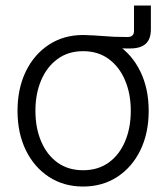

<svg xmlns="http://www.w3.org/2000/svg" viewBox="-20 -665 602 696"><path d="M280.8 -492.7V-538.1Q303.2 -537.6 320.6 -536.6Q337.9 -535.6 355.2 -534.2Q372.6 -532.7 393.3 -531.7Q414.1 -530.8 442.4 -530.8Q465.8 -530.8 465.8 -553.2V-645H526.9V-558.1Q526.9 -523.4 508.3 -506.3Q489.7 -489.3 451.2 -489.3Q409.2 -489.3 366.2 -490.5Q323.2 -491.7 280.8 -492.7ZM281.2 11.2Q210.9 11.2 157.2 -23.9Q103.5 -59.1 73.5 -120.8Q43.5 -182.6 43.5 -263.2Q43.5 -343.8 73.5 -405.8Q103.5 -467.8 157.2 -502.9Q210.9 -538.1 281.2 -538.1Q351.6 -538.1 405 -502.9Q458.5 -467.8 488.8 -405.8Q519 -343.8 519 -263.2Q519 -182.6 489 -120.8Q459 -59.1 405.3 -23.9Q351.6 11.2 281.2 11.2ZM281.2 -47.9Q335.4 -47.9 374 -75.7Q412.6 -103.5 433.3 -152.3Q454.1 -201.2 454.1 -263.2Q454.1 -325.2 433.3 -374Q412.6 -422.9 374 -451.2Q335.4 -479.5 281.2 -479.5Q227.5 -479.5 188.7 -451.2Q149.9 -422.9 129.2 -374Q108.4 -325.2 108.4 -263.2Q108.4 -201.2 129.2 -152.3Q149.9 -103.5 188.5 -75.7Q227.1 -47.9 281.2 -47.9Z"/></svg>

Font: Inter 24pt Light
Style: Regular
Weight: 300
Designer: Rasmus Andersson
Foundry: rsms
Version: Version 4.001;git-66647c0bb